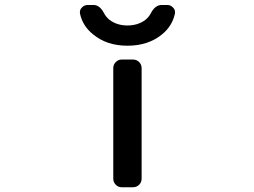

<svg xmlns="http://www.w3.org/2000/svg" viewBox="-20 -789 1040 787"><path d="M307.6 -734.4Q307.6 -737.3 307.6 -740.2Q307.6 -750 315.4 -757.8Q325.2 -768.6 339.8 -768.6H363.3Q388.7 -768.6 406.2 -735.4Q414.1 -719.7 429.7 -707Q460 -684.6 502.4 -684.6Q544.9 -684.6 575.2 -707Q590.8 -719.7 598.6 -735.4Q616.2 -768.6 642.6 -768.6H666Q679.7 -768.6 689.5 -757.8Q697.3 -750 697.3 -740.2Q697.3 -737.3 697.3 -734.4Q686.5 -682.6 644.5 -648.4Q587.9 -601.6 502.4 -601.6Q417 -601.6 361.3 -648.4Q318.4 -682.6 307.6 -734.4ZM478.5 -21.5Q464.8 -21.5 454.6 -31.7Q444.3 -42 444.3 -56.6V-509.8Q444.3 -524.4 454.6 -534.7Q464.8 -544.9 478.5 -544.9H525.4Q540 -544.9 550.3 -534.7Q560.5 -524.4 560.5 -509.8V-56.6Q560.5 -42 550.3 -31.7Q540 -21.5 525.4 -21.5Z"/></svg>

Font: Gen Jyuu Gothic L Monospace Medium
Style: Regular
Weight: 500
Designer: [Source Han Sans]
Ryoko NISHIZUKA  (kana & ideographs); Paul D. Hunt (Latin, Greek & Cyrillic); Wenlong ZHANG  (bopomofo
Version: Version 1.002.20150607